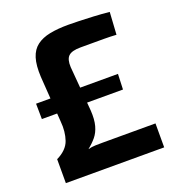

<svg xmlns="http://www.w3.org/2000/svg" viewBox="-128 -808 842 912"><g transform="rotate(-20 293.0 -351.5)"><path d="M318 -703Q339 -703 372 -702Q405 -701 444.5 -699Q484 -697 524 -693L517 -580Q500 -581 486.5 -581.5Q473 -582 455.5 -582Q438 -582 410 -582Q382 -582 336 -582Q292 -582 275 -566Q258 -550 260 -510L279 -284Q282 -238 273.5 -207Q265 -176 247.5 -155Q230 -134 206 -115Q225 -120 244 -120.5Q263 -121 282 -121H547V0H50V-121Q103 -147 117.5 -189Q132 -231 127 -284L111 -515Q108 -574 119.5 -610.5Q131 -647 157.5 -667Q184 -687 224 -695Q264 -703 318 -703ZM460 -403 457 -325H47L46 -403Z"/></g></svg>

Font: Exo 2
Style: Bold
Weight: 700
Designer: Natanael Gama
Foundry: Natanael Gama
Version: Version 2.010